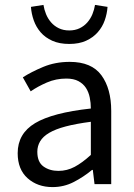

<svg xmlns="http://www.w3.org/2000/svg" viewBox="-20 -750 544 782"><path d="M194 12Q133 12 92.5 -24Q52 -60 52 -126Q52 -206 123 -248.5Q194 -291 350 -308Q350 -331 345.5 -353Q341 -375 330 -392Q319 -409 299.5 -419.5Q280 -430 250 -430Q208 -430 171 -414Q134 -398 105 -378L73 -435Q107 -457 156 -477.5Q205 -498 264 -498Q353 -498 393 -443.5Q433 -389 433 -298V0H365L358 -58H355Q320 -29 280 -8.5Q240 12 194 12ZM218 -54Q253 -54 284 -70.5Q315 -87 350 -119V-254Q289 -246 247.5 -235Q206 -224 180.5 -209Q155 -194 143.5 -174.5Q132 -155 132 -132Q132 -90 157 -72Q182 -54 218 -54ZM262 -571Q222 -571 193 -584Q164 -597 145.5 -618.5Q127 -640 117.5 -667Q108 -694 106 -722L157 -730Q160 -711 167.5 -692.5Q175 -674 188 -659Q201 -644 219.5 -635Q238 -626 262 -626Q286 -626 304.5 -635Q323 -644 336 -659Q349 -674 356.5 -692.5Q364 -711 367 -730L418 -722Q416 -694 406.5 -667Q397 -640 378 -618.5Q359 -597 330.5 -584Q302 -571 262 -571Z"/></svg>

Font: Giro Regular
Style: Regular
Weight: 400
Designer: Paul D. Hunt
Foundry: Adobe Systems Incorporated
Version: Version 1.000;PS 1.0;hotconv 1.0.88;makeotf.lib2.5.647800